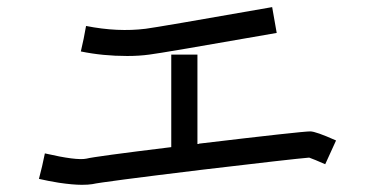

<svg xmlns="http://www.w3.org/2000/svg" viewBox="-20 -597 1040 537"><path d="M397.5 -444.3Q369.1 -440.4 335.9 -440.4Q267.6 -440.4 206.1 -453.1L213.9 -488.3L220.7 -524.4Q309.6 -506.8 387.7 -516.6Q418.9 -520.5 741.2 -577.1L753.9 -504.9Q430.7 -448.2 397.5 -444.3ZM209 -80.1Q183.6 -80.1 144.5 -85.9Q114.3 -90.8 88.9 -96.7L97.7 -131.8L105.5 -168Q194.3 -147.5 221.7 -153.3Q244.1 -159.2 459 -185.5V-444.3H532.2V-194.3Q532.2 -194.3 534.2 -194.3Q536.1 -194.3 537.1 -195.3Q824.2 -229.5 847.7 -229.5Q863.3 -229.5 919.9 -204.1L889.6 -137.7Q858.4 -151.4 844.7 -156.2Q797.9 -152.3 543.9 -122.1Q262.7 -87.9 238.3 -82Q226.6 -80.1 209 -80.1Z"/></svg>

Font: irohakakuC Regular
Style: Regular
Weight: 400
Designer: [Source Han Sans]
Ryoko NISHIZUKA Ë•øÂ°öÊ∂ºÂ≠ê (kana & ideographs); Paul D. Hunt (Latin, Greek & Cyrillic); Wenlong ZHAN
Version: Version 1.001.20160904